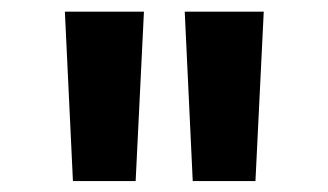

<svg xmlns="http://www.w3.org/2000/svg" viewBox="-20 -748 578 338"><path d="M108.4 -429.2 94.2 -727.5H233.4L218.8 -429.2ZM319.3 -429.2 305.2 -727.5H444.3L429.7 -429.2Z"/></svg>

Font: Inter 17pt
Style: Bold
Weight: 700
Version: Version 4.001;git-66647c0bb